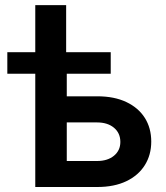

<svg xmlns="http://www.w3.org/2000/svg" viewBox="-20 -748 665 768"><path d="M9.3 -453.1V-539.1H422.9V-453.1ZM121.1 -539.1V-727.5H244.6V-539.1ZM209 -362.8H369.1Q437 -362.8 485.4 -339.8Q533.7 -316.9 559.3 -276.4Q585 -235.8 585 -181.6Q585 -128.4 559.3 -87.4Q533.7 -46.4 485.4 -23.2Q437 0 369.1 0H121.1V-539.1H247.1V-104H368.2Q410.2 -104 435.8 -125Q461.4 -146 461.4 -180.2Q461.4 -215.8 435.8 -237.1Q410.2 -258.3 368.2 -258.3H209Z"/></svg>

Font: Inter 18pt SemiBold
Style: Regular
Weight: 600
Designer: Rasmus Andersson
Foundry: rsms
Version: Version 4.001;git-66647c0bb